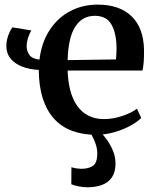

<svg xmlns="http://www.w3.org/2000/svg" viewBox="-20 -573 670 832"><path d="M395.5 11Q337.5 11 291.8 -6.2Q246 -23.5 214.2 -58.5Q182.5 -93.5 165.5 -146.2Q148.5 -199 148 -270Q108.5 -272 76.5 -284.2Q44.5 -296.5 26 -319Q7.5 -341.5 7.5 -374Q7.5 -390 11.5 -405.5Q15.5 -421 21.8 -434Q28 -447 34 -454.5L116 -441Q108.5 -430 102 -410Q95.5 -390 95.5 -372.5Q95.5 -352.5 107 -335.5Q118.5 -318.5 151 -314.5Q160 -389 195 -442.5Q230 -496 283.8 -524.5Q337.5 -553 403.5 -553Q497.5 -553 549.8 -502.8Q602 -452.5 604 -358.5Q604.5 -327 602.8 -305Q601 -283 597.5 -267.5H273Q274.5 -220.5 284.5 -181.8Q294.5 -143 314 -115Q333.5 -87 362.8 -72Q392 -57 430.5 -57Q470.5 -57 510.8 -70.8Q551 -84.5 573.5 -102L592 -62Q575 -44.5 544.2 -27.8Q513.5 -11 475 0Q436.5 11 395.5 11ZM273 -312.5 482.5 -315.5Q483.5 -326.5 484.2 -338.8Q485 -351 485 -362Q485 -427 463.5 -465.8Q442 -504.5 390.5 -504.5Q365 -504.5 344 -493.5Q323 -482.5 307.5 -459.5Q292 -436.5 283.2 -400Q274.5 -363.5 273 -312.5ZM359 238.5Q341.5 238.5 321.8 234.8Q302 231 289 225.5L289.5 151.5Q299.5 155 312.2 156.8Q325 158.5 332.5 158.5Q363 158.5 382.2 146Q401.5 133.5 401.5 92Q401.5 73.5 395.8 55Q390 36.5 382.2 21.5Q374.5 6.5 368 -1.5L397 -6L414 -1.5Q425.5 8.5 441.2 29.8Q457 51 469 79Q481 107 480.5 138.5Q480 173.5 464.8 195.8Q449.5 218 422.5 228.2Q395.5 238.5 359 238.5Z"/></svg>

Font: Merriweather 60pt SemiBold
Style: Regular
Weight: 600
Version: Version 2.100